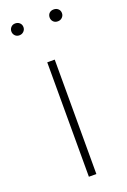

<svg xmlns="http://www.w3.org/2000/svg" viewBox="-141 -771 544 820"><g transform="rotate(-20 130.5 -361.5)"><path d="M148 0H114V-520H148ZM70 -696Q70 -685 62 -677Q54 -669 42 -669Q30 -669 22.5 -677Q15 -685 15 -696Q15 -707 22.5 -715Q30 -723 42 -723Q54 -723 62 -715.5Q70 -708 70 -696ZM245 -696Q245 -685 237 -677Q229 -669 217 -669Q204 -669 196.5 -677Q189 -685 189 -696Q189 -708 196.5 -715.5Q204 -723 217 -723Q229 -723 237 -715.5Q245 -708 245 -696Z"/></g></svg>

Font: FiraGO UltraLight
Style: Regular
Weight: 200
Designer: bBox Type
Foundry: bBox Type GmbH
Version: Version 1.001